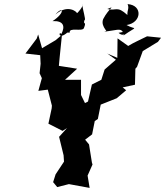

<svg xmlns="http://www.w3.org/2000/svg" viewBox="-20 -915 805 936"><path d="M376 -391 397 -407 375 -452V-526H297L356 -580L267 -594L271 -637L282 -745L251 -719L185 -680L166 -747L159 -727L104 -654L176 -646L178 -604L173 -558L184 -534L167 -472L213 -478L233 -400L232 -387L216 -312L285 -277L307 -291L268 -248L290 -158L292 -127L251 -65L239 -27L259 -3L318 -18H313L417 1L407 -59L431 -113L428 -123L414 -211L395 -234L429 -260L442 -325L457 -335L471 -405L549 -436L595 -475L578 -489L638 -502L640 -580L648 -589L676 -666L750 -711L765 -731L697 -738C666 -722 634 -709 605 -691L553 -728L552 -633L503 -654L545 -624L490 -576L474 -526L428 -503L409 -420L355 -393ZM320 -756C315 -784 382 -759 389 -778C404 -815 383 -791 392 -817C401 -817 381 -871 382 -893C389 -887 357 -849 355 -851C356 -856 311 -897 250 -844C287 -889 301 -854 236 -812C290 -815 299 -787 279 -749C266 -767 262 -717 308 -756ZM558 -755C586 -729 602 -768 581 -741C655 -794 644 -766 597 -793C671 -804 677 -890 602 -895C611 -873 600 -868 601 -842C549 -889 548 -860 503 -871C546 -889 511 -876 483 -822C467 -781 522 -753 488 -761C546 -766 567 -780 579 -759Z"/></svg>

Font: Asimov Aggro
Style: It
Weight: 500
Designer: Google
Version: Version 2.000980; 2014